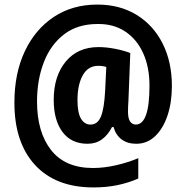

<svg xmlns="http://www.w3.org/2000/svg" viewBox="-20 -740 815 840"><path d="M732 -364Q732 -292 713 -235Q694 -178 659 -144.5Q624 -111 576 -111Q537 -111 511.5 -130.5Q486 -150 477 -184H470Q452 -149 425.5 -130Q399 -111 363 -111Q292 -111 253.5 -162.5Q215 -214 215 -303Q215 -407 267.5 -470.5Q320 -534 411 -534Q445 -534 483.5 -526.5Q522 -519 550 -508L542 -302Q540 -272 540 -252Q540 -221 549.5 -208Q559 -195 574 -195Q634 -195 634 -365Q634 -446 606.5 -507Q579 -568 528 -602Q477 -636 407 -635Q319 -635 260 -589.5Q201 -544 171.5 -467Q142 -390 142 -296Q142 -162 203.5 -83.5Q265 -5 387 -5Q435 -5 487.5 -17Q540 -29 585 -48V41Q542 60 493.5 70Q445 80 389 80Q224 80 133.5 -18Q43 -116 43 -291Q43 -419 88.5 -515.5Q134 -612 215.5 -666Q297 -720 406 -720Q504 -720 577.5 -675Q651 -630 691.5 -549.5Q732 -469 732 -364ZM319 -302Q319 -246 334.5 -220.5Q350 -195 376 -195Q407 -195 421.5 -230Q436 -265 440 -344L445 -447Q430 -452 410 -452Q365 -452 342 -410.5Q319 -369 319 -302Z"/></svg>

Font: Noto Sans Condensed
Style: Bold
Weight: 700
Width: 3
Designer: Monotype Design Team
Foundry: Monotype Imaging Inc.
Version: Version 2.013; ttfautohint (v1.8.4.7-5d5b)